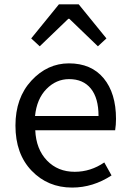

<svg xmlns="http://www.w3.org/2000/svg" viewBox="-20 -847 594 880"><path d="M310.5 12.7Q199.2 12.7 125 -64.5Q50.8 -141.6 50.8 -271.5Q50.8 -398.4 124 -477.5Q197.3 -556.6 295.9 -556.6Q398.4 -556.6 455.1 -488.3Q511.7 -419.9 511.7 -301.8Q511.7 -275.4 507.8 -250H141.6Q145.5 -163.1 195.3 -111.3Q245.1 -59.6 322.3 -59.6Q395.5 -59.6 458 -102.5L491.2 -43Q406.2 12.7 310.5 12.7ZM140.6 -315.4H431.6Q431.6 -397.5 396.5 -440.9Q361.3 -484.4 296.9 -484.4Q237.3 -484.4 192.9 -439Q148.4 -393.6 140.6 -315.4ZM123 -670.9 250 -827.1H340.8L467.8 -670.9L428.7 -634.8L297.9 -760.7H293L162.1 -634.8Z"/></svg>

Font: Nasu
Style: Regular
Weight: 400
Designer: Ryoko NISHIZUKA (kana &amp; ideographs); Paul D. Hunt (Latin, Greek &amp; Cyrillic); Wenlong ZHANG (bopomofo); Sandoll C
Version: Version 2014.1215